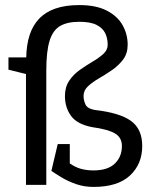

<svg xmlns="http://www.w3.org/2000/svg" viewBox="-20 -728 608 756"><path d="M309 -350Q309 -333.5 316.4 -316.9Q323.8 -300.3 353.3 -295L345 -227Q284.5 -238 260.1 -271.2Q235.7 -304.3 235.7 -350ZM182.3 -55 217.3 -109Q237.3 -94 269.3 -75.5Q301.3 -57 348.3 -57V8Q311.3 8 279.8 -3Q248.3 -14 223.3 -29Q198.3 -44 182.3 -55ZM82.3 -450H162.3V0H82.3ZM292.3 -708Q358.7 -708 400.9 -686Q443.2 -664 462.9 -628.5Q482.7 -593 482.7 -552Q482.7 -517.7 465 -493.9Q447.3 -470.2 421.6 -452.4Q395.8 -434.7 370.1 -419.8Q344.3 -404.8 326.7 -388.6Q309 -372.3 309 -350H235.7Q235.7 -385.2 252.5 -410.2Q269.3 -435.2 294.6 -452.9Q319.8 -470.7 345.1 -485.6Q370.3 -500.5 387.2 -515.9Q404 -531.3 404 -552Q404 -577 394.4 -597.1Q384.8 -617.2 360.7 -629.7Q336.5 -642.2 292.3 -642.2ZM82.3 -450 83.3 -502Q84.3 -552 96.7 -590Q109 -628 134.2 -654.5Q159.5 -681 198.7 -694.5Q237.8 -708 292.3 -708V-642.2Q245.3 -642.2 216.8 -625.7Q188.3 -609.2 175.3 -567.6Q162.3 -526 162.3 -450ZM348.3 8V-57Q404.5 -57 432.2 -84Q460 -111 460 -153Q460 -186.7 432.4 -202.8Q404.8 -218.8 345 -227L353.3 -295Q451.2 -284 495.6 -252Q540 -220 540 -153Q540 -82 491.9 -37Q443.8 8 348.3 8ZM93.3 -433.7 13.3 -453.7V-502H93.3ZM254.8 -160.8V-55H182.3L207.3 -160.8Z"/></svg>

Font: Epunda Slab Light
Style: Regular
Weight: 300
Designer: Simon Atzbach
Foundry: typofactur
Version: Version 1.102